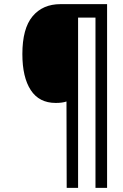

<svg xmlns="http://www.w3.org/2000/svg" viewBox="-20 -780 596 927"><path d="M302 127H357V-695H441V127H497V-760H272Q186 -760 137 -701Q88 -642 88 -519Q88 -407 128.5 -345Q169 -283 249 -283Q281 -283 301 -290Z"/></svg>

Font: Noto Sans UI SemiCondensed
Style: Italic
Weight: 400
Width: 4
Italic angle: -12°
Designer: Monotype Design Team
Foundry: Monotype Imaging Inc.
Version: Version 1.901